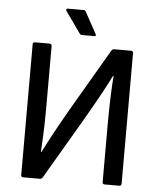

<svg xmlns="http://www.w3.org/2000/svg" viewBox="-57 -879 760 928"><g transform="rotate(5 323.5 -415.5)"><path d="M314 -710H374C381 -710 382 -714 379 -720L322 -824C320 -828 317 -831 312 -831H234C227 -831 225 -825 229 -819L302 -716C305 -711 309 -710 314 -710ZM90 0H172C177 0 181 -3 184 -7L353 -295C434 -435 457 -480 480 -526H483C479 -479 475 -392 475 -295V-10C475 -4 479 0 485 0H556C563 0 567 -4 567 -10V-645C567 -651 563 -655 556 -655H474C469 -655 465 -652 462 -648L286 -347C214 -222 191 -175 167 -129H165C167 -175 172 -230 172 -347V-645C172 -651 168 -655 161 -655H90C84 -655 80 -651 80 -645V-10C80 -4 84 0 90 0Z"/></g></svg>

Font: Sofia Sans Cond SemiBold
Style: Regular
Weight: 600
Width: 3
Designer: Botio Nikoltchev, Ani Petrova
Foundry: lettersoup
Version: Version 4.100